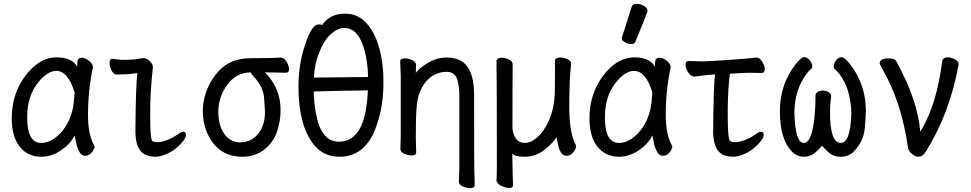

<svg xmlns="http://www.w3.org/2000/svg" viewBox="-20 -790 5040 997"><path d="M194.8 23.9Q124 23.9 82.5 -28.1Q41 -80.1 41 -174.8Q41 -304.2 113 -398.2Q185.1 -492.2 272.9 -492.2Q355 -492.2 380.9 -442.9Q380.9 -444.8 381.8 -467.5Q382.8 -490.2 404.8 -490.2Q421.9 -490.2 441.4 -475.1Q460.9 -460 462.9 -441.9Q437 -321.8 437 -192.9Q437 -92.8 467.8 -37.1L471.2 -29.8Q471.2 -17.1 457 1Q442.9 19 421.9 19Q401.9 19 390.4 -4.4Q378.9 -27.8 373.5 -57.4Q368.2 -86.9 367.2 -86.9Q348.1 -44.9 298.6 -10.5Q249 23.9 194.8 23.9ZM193.8 -47.9Q233.9 -47.9 270 -77.1Q360.8 -149.9 366.2 -295.9Q366.2 -304.2 367.2 -311Q333 -421.9 272.9 -421.9Q223.1 -421.9 172.1 -354Q121.1 -286.1 121.1 -180.2Q121.1 -47.9 193.8 -47.9Z M787.1 23.9Q731 23.9 707 -9.5Q683.1 -43 683.1 -109.9Q685.1 -356.9 693.8 -410.2H689.9Q649.9 -403.8 624.5 -403.8Q599.1 -403.8 585.9 -402.8Q569.8 -402.8 559.3 -424.3Q548.8 -445.8 548.8 -461.9Q548.8 -484.9 564 -484.9Q602.1 -479 612.8 -479Q683.1 -479 723.1 -488.8Q746.1 -488.8 766.1 -462.9Q773.9 -453.1 773.9 -439Q759.8 -319.8 759.8 -199.2Q759.8 -75.2 769 -61Q773.9 -51.8 796.9 -51.8Q841.8 -51.8 902.8 -91.8Q920.9 -106 932.1 -106Q945.8 -106 945.8 -88.9Q945.8 -77.1 932.4 -59.1Q918.9 -41 896.5 -22Q874 -2.9 843 10.5Q812 23.9 787.1 23.9Z M1238.8 23.9Q1118.2 23.9 1063 -85Q1033.2 -143.1 1033.2 -212.9Q1033.2 -313 1098.1 -400.4Q1163.1 -487.8 1281.5 -487.8Q1399.9 -487.8 1435.1 -491.2Q1457 -491.2 1469 -468.5Q1481 -445.8 1481 -430.2Q1481 -412.1 1461.9 -412.1Q1414.1 -414.1 1354 -414.1Q1377.9 -397 1403.8 -350.1Q1437 -293.9 1437 -215.8Q1437 -161.1 1418 -105.5Q1398.9 -49.8 1351.6 -12.9Q1304.2 23.9 1238.8 23.9ZM1299.8 -75.2Q1356 -119.1 1356 -209Q1356 -221.2 1351.6 -281Q1347.2 -340.8 1294.9 -395Q1283.2 -408.2 1283.2 -414.1Q1205.1 -414.1 1158.2 -347.2Q1113.8 -285.2 1113.8 -210.9Q1113.8 -131.8 1149.9 -87.9Q1180.2 -50.8 1225.1 -50.8Q1270 -50.8 1299.8 -75.2Z M1744.1 23.9Q1669.9 23.9 1623 -23.9Q1576.2 -71.8 1553 -152.8Q1529.8 -233.9 1529.8 -336.9Q1529.8 -457 1564 -557.1Q1598.1 -663.1 1633.8 -663.1Q1649.9 -663.1 1652.8 -660.2Q1693.8 -719.2 1771 -719.2Q1836.9 -719.2 1880.9 -672.1Q1924.8 -625 1948 -544.9Q1971.2 -464.8 1971.2 -362.8Q1971.2 -209 1917 -92.8Q1858.9 23.9 1744.1 23.9ZM1740.2 -54.2Q1879.9 -54.2 1890.1 -320.8Q1687 -317.9 1608.9 -314.9Q1609.9 -252.9 1622.1 -193.8Q1648.9 -54.2 1740.2 -54.2ZM1609.9 -387.2 1891.1 -390.1Q1889.2 -490.2 1861.8 -562Q1831.1 -645 1767.1 -645Q1733.9 -645 1698 -613Q1662.1 -581.1 1636.2 -514.2Q1613.8 -460 1609.9 -387.2Z M2418.9 187Q2401.9 187 2382.3 178Q2362.8 168.9 2362.8 152.8Q2363.8 145 2363.8 125.5Q2363.8 106 2365.2 85.9V-293Q2365.2 -352.1 2351.6 -384.5Q2337.9 -417 2299.8 -417Q2233.9 -417 2189.9 -363.8Q2147.9 -311 2143.1 -229Q2139.2 -184.1 2139.2 -79.1Q2139.2 -56.2 2141.1 2Q2141.1 17.1 2115.2 17.1Q2098.1 17.1 2078.6 8.1Q2059.1 -1 2059.1 -17.1Q2059.1 -43.9 2061 -87.9V-395Q2058.1 -458 2058.1 -471.2Q2058.1 -486.8 2084 -486.8Q2101.1 -486.8 2120.6 -478Q2140.1 -469.2 2140.1 -453.1L2139.2 -411.1Q2150.9 -432.1 2199 -461.7Q2247.1 -491.2 2299.8 -491.2Q2387.2 -491.2 2418.9 -423.8Q2441.9 -375 2441.9 -296.9Q2441.9 70.8 2442.9 91.8Q2444.8 137.2 2444.8 171.9Q2444.8 187 2418.9 187Z M2624 186Q2607.9 186 2584.5 175.5Q2561 165 2558.1 147.9Q2560.1 109.9 2560.1 80.1Q2560.1 -397 2558.1 -474.1Q2560.1 -490.2 2585 -490.2Q2602.1 -490.2 2622.1 -481.2Q2642.1 -472.2 2642.1 -456.1Q2641.1 -388.2 2641.1 -123Q2643.1 -94.2 2658.9 -71Q2674.8 -47.9 2705.1 -47.9Q2737.8 -47.9 2772.5 -79.3Q2807.1 -110.8 2832 -168Q2856.9 -225.1 2860.8 -300.8Q2861.8 -317.9 2861.8 -475.1Q2861.8 -491.2 2890.1 -491.2Q2907.2 -491.2 2926.5 -482.7Q2945.8 -474.1 2945.8 -458Q2936 -382.8 2936 -236.8Q2936 -99.1 2970.2 -36.1L2971.2 -29.8Q2971.2 -17.1 2957 1Q2942.9 19 2921.9 19Q2892.1 19 2879.9 -29.8L2869.1 -78.1Q2858.9 -55.2 2812 -15.6Q2765.1 23.9 2705.1 23.9Q2648.9 23.9 2640.1 5.9Q2642.1 131.8 2644 172.9Q2644 186 2624 186Z M3194.8 23.9Q3124 23.9 3082.5 -28.1Q3041 -80.1 3041 -174.8Q3041 -304.2 3113 -398.2Q3185.1 -492.2 3272.9 -492.2Q3355 -492.2 3380.9 -442.9Q3380.9 -444.8 3381.8 -467.5Q3382.8 -490.2 3404.8 -490.2Q3421.9 -490.2 3441.4 -475.1Q3460.9 -460 3462.9 -441.9Q3437 -321.8 3437 -192.9Q3437 -92.8 3467.8 -37.1L3471.2 -29.8Q3471.2 -17.1 3457 1Q3442.9 19 3421.9 19Q3401.9 19 3390.4 -4.4Q3378.9 -27.8 3373.5 -57.4Q3368.2 -86.9 3367.2 -86.9Q3348.1 -44.9 3298.6 -10.5Q3249 23.9 3194.8 23.9ZM3193.8 -47.9Q3233.9 -47.9 3270 -77.1Q3360.8 -149.9 3366.2 -295.9Q3366.2 -304.2 3367.2 -311Q3333 -421.9 3272.9 -421.9Q3223.1 -421.9 3172.1 -354Q3121.1 -286.1 3121.1 -180.2Q3121.1 -47.9 3193.8 -47.9ZM3257.8 -561Q3242.2 -561 3225.6 -570.1Q3209 -579.1 3209 -589.8Q3209 -598.1 3210.9 -600.1L3259.8 -753.9Q3264.2 -770 3287.1 -770Q3306.2 -770 3324.5 -759Q3342.8 -748 3342.8 -731.9Q3342.8 -728 3279.8 -574.2Q3274.9 -561 3257.8 -561Z M3787.1 23.9Q3731 23.9 3707 -9.5Q3683.1 -43 3683.1 -109.9Q3685.1 -342.8 3692.9 -403.8Q3648.9 -400.9 3623 -397Q3597.2 -393.1 3585 -392.1Q3567.9 -392.1 3554 -413.6Q3540 -435.1 3540 -454.1Q3540 -473.1 3557.1 -473.1L3633.8 -471.2Q3824.2 -481 3908.2 -491.2Q3924.8 -491.2 3938 -469.7Q3951.2 -448.2 3951.2 -431.2Q3951.2 -411.1 3934.1 -411.1L3869.1 -412.1Q3848.1 -412.1 3770 -407.2Q3758.8 -319.8 3758.8 -201.2Q3758.8 -75.2 3769 -61Q3773.9 -51.8 3796.9 -51.8Q3841.8 -51.8 3902.8 -91.8Q3920.9 -106 3932.1 -106Q3945.8 -106 3945.8 -88.9Q3945.8 -77.1 3932.4 -59.1Q3918.9 -41 3896.5 -22Q3874 -2.9 3843 10.5Q3812 23.9 3787.1 23.9Z M4153.8 23.9Q4116.2 23.9 4088.9 -6.8Q4029.8 -69.8 4029.8 -211.9Q4029.8 -298.8 4061 -371.1Q4089.8 -437 4130.9 -478Q4146 -493.2 4153.8 -493.2Q4172.9 -493.2 4185.5 -476.1Q4198.2 -459 4198.2 -445.8Q4198.2 -434.1 4189 -430.2Q4163.1 -404.8 4142.1 -365.2Q4105 -293 4105 -201.2Q4109.9 -47.9 4152.8 -47.9Q4196.8 -47.9 4210 -187Q4214.8 -234.9 4214.8 -295.9Q4214.8 -305.2 4225.8 -312.5Q4236.8 -319.8 4252.9 -319.8Q4269 -319.8 4282.5 -311.5Q4295.9 -303.2 4295.9 -291Q4290 -246.1 4290 -206.1Q4290 -47.9 4346.2 -47.9Q4396 -47.9 4400.9 -201.2Q4400.9 -235.8 4392.3 -281Q4383.8 -326.2 4364 -365.5Q4344.2 -404.8 4315.9 -430.2Q4309.1 -435.1 4309.1 -445.8Q4309.1 -459 4321 -476.1Q4333 -493.2 4352.1 -493.2Q4359.9 -493.2 4375 -478Q4416 -437 4444.8 -371.1Q4476.1 -298.8 4476.1 -211.9Q4476.1 -190.9 4470.5 -124.5Q4464.8 -58.1 4417 -6.8Q4390.1 23.9 4342.8 23.9Q4304.2 23.9 4275.9 -4.9L4248 -33.2Q4246.1 -28.8 4218.5 -2.4Q4190.9 23.9 4153.8 23.9Z M4749 23.9Q4735.8 23.9 4725.1 16.1Q4703.1 2 4695.8 -18.1Q4661.1 -265.1 4558.1 -438L4547.9 -460Q4547.9 -486.8 4595.2 -486.8Q4628.9 -486.8 4636.2 -467.8Q4745.1 -270 4758.8 -106Q4844.2 -243.2 4873 -476.1Q4878.9 -492.2 4900.9 -492.2Q4918 -492.2 4938 -482.2Q4958 -472.2 4958 -457Q4914.1 -206.1 4787.1 -2Q4771 23.9 4749 23.9Z"/></svg>

Font: LXGW WenKai Mono GB Screen
Style: Regular
Weight: 400
Monospace: yes
Designer: LXGW / Fontworks Inc.
Foundry: LXGW / Fontworks Inc.
Version: Version 1.510;January 18,2025